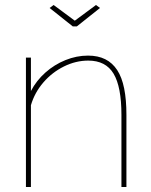

<svg xmlns="http://www.w3.org/2000/svg" viewBox="-20 -750 605 770"><path d="M487 0H467V-289Q467 -402 435.5 -454.5Q404 -507 334 -507Q284 -507 236.5 -483.5Q189 -460 154 -419.5Q119 -379 104 -328V0H84V-519H104V-385Q126 -427 162 -459Q198 -491 242.5 -509Q287 -527 333 -527Q373 -527 402 -512.5Q431 -498 450 -469Q469 -440 478 -395Q487 -350 487 -289ZM195 -730 280 -667 365 -730 381 -718 288 -644H272L179 -718Z"/></svg>

Font: Raleway Thin
Style: Regular
Weight: 100
Designer: Matt McInerney, Pablo Impallari, Rodrigo Fuenzalida
Foundry: Matt McInerney, Pablo Impallari, Rodrigo Fuenzalida
Version: Version 4.026